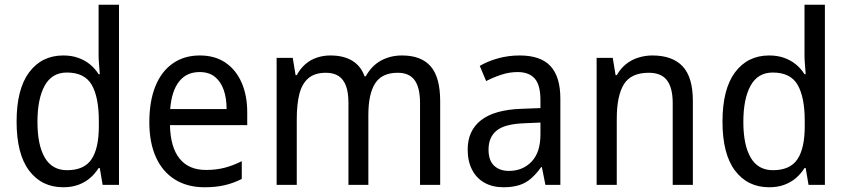

<svg xmlns="http://www.w3.org/2000/svg" viewBox="-20 -780 3577 810"><path d="M247 10Q156 10 103 -60Q50 -130 50 -267Q50 -404 103 -475Q156 -546 247 -546Q282 -546 310 -536Q338 -526 359.5 -508.5Q381 -491 396 -467H401Q400 -484 398 -506.5Q396 -529 396 -545V-760H482V0H413L401 -71H396Q381 -47 360 -29Q339 -11 311 -0.5Q283 10 247 10ZM263 -62Q335 -62 366 -108Q397 -154 397 -248V-269Q397 -370 367 -422Q337 -474 262 -474Q199 -474 168.5 -418.5Q138 -363 138 -266Q138 -168 169 -115Q200 -62 263 -62Z M823 -546Q887 -546 931.5 -515.5Q976 -485 999.5 -431Q1023 -377 1023 -306V-252H697Q699 -159 737.5 -111Q776 -63 849 -63Q891 -63 926.5 -72Q962 -81 1000 -100V-25Q964 -7 927 1.5Q890 10 843 10Q770 10 717.5 -23Q665 -56 637.5 -117.5Q610 -179 610 -264Q610 -353 635.5 -416Q661 -479 709 -512.5Q757 -546 823 -546ZM822 -476Q767 -476 735.5 -436Q704 -396 698 -320H936Q936 -365 924 -400Q912 -435 887 -455.5Q862 -476 822 -476Z M1676 -546Q1757 -546 1797 -500Q1837 -454 1837 -353V0H1752V-345Q1752 -411 1729 -442Q1706 -473 1658 -473Q1591 -473 1562.5 -428Q1534 -383 1534 -296V0H1450V-346Q1450 -390 1439.5 -418Q1429 -446 1408 -459.5Q1387 -473 1355 -473Q1308 -473 1281 -450Q1254 -427 1243 -383.5Q1232 -340 1232 -279V0H1147V-536H1215L1227 -463H1232Q1247 -491 1268.5 -509.5Q1290 -528 1317 -537Q1344 -546 1374 -546Q1430 -546 1466.5 -523.5Q1503 -501 1518 -458H1523Q1548 -503 1587.5 -524.5Q1627 -546 1676 -546Z M2172 -546Q2261 -546 2302.5 -501Q2344 -456 2344 -364V0H2281L2266 -75H2263Q2243 -47 2221 -27.5Q2199 -8 2170.5 1Q2142 10 2104 10Q2058 10 2024 -9Q1990 -28 1971.5 -64Q1953 -100 1953 -149Q1953 -229 2009.5 -273Q2066 -317 2180 -321L2260 -324V-357Q2260 -422 2235.5 -449Q2211 -476 2164 -476Q2129 -476 2095.5 -465Q2062 -454 2031 -438L2004 -502Q2038 -522 2081.5 -534Q2125 -546 2172 -546ZM2192 -260Q2109 -257 2075 -229Q2041 -201 2041 -149Q2041 -103 2064.5 -81Q2088 -59 2127 -59Q2185 -59 2222.5 -98Q2260 -137 2260 -213V-263Z M2732 -546Q2817 -546 2860 -500Q2903 -454 2903 -354V0H2818V-345Q2818 -409 2794 -441Q2770 -473 2717 -473Q2642 -473 2612 -424.5Q2582 -376 2582 -278V0H2497V-536H2565L2577 -463H2582Q2598 -491 2621 -509.5Q2644 -528 2673 -537Q2702 -546 2732 -546Z M3225 10Q3134 10 3081 -60Q3028 -130 3028 -267Q3028 -404 3081 -475Q3134 -546 3225 -546Q3260 -546 3288 -536Q3316 -526 3337.5 -508.5Q3359 -491 3374 -467H3379Q3378 -484 3376 -506.5Q3374 -529 3374 -545V-760H3460V0H3391L3379 -71H3374Q3359 -47 3338 -29Q3317 -11 3289 -0.5Q3261 10 3225 10ZM3241 -62Q3313 -62 3344 -108Q3375 -154 3375 -248V-269Q3375 -370 3345 -422Q3315 -474 3240 -474Q3177 -474 3146.5 -418.5Q3116 -363 3116 -266Q3116 -168 3147 -115Q3178 -62 3241 -62Z"/></svg>

Font: Noto Sans Khmer SemiCondensed
Style: Regular
Weight: 400
Width: 4
Designer: Danh Hong and the Monotype Design Team
Foundry: Monotype Imaging Inc.
Version: Version 2.004